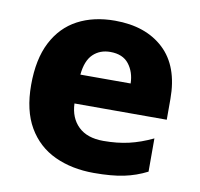

<svg xmlns="http://www.w3.org/2000/svg" viewBox="-68 -630 739 711"><g transform="rotate(10 301.5 -274.5)"><path d="M309 -559Q425 -559 493 -495.5Q561 -432 561 -309V-231H214Q216 -177 249 -145Q282 -113 343 -113Q395 -113 438.5 -123Q482 -133 528 -155V-30Q487 -9 441.5 0.5Q396 10 329 10Q246 10 181.5 -20Q117 -50 80.5 -112.5Q44 -175 44 -271Q44 -368 77 -432Q110 -496 169.5 -527.5Q229 -559 309 -559ZM312 -442Q273 -442 247.5 -417.5Q222 -393 217 -340H406Q405 -383 382 -412.5Q359 -442 312 -442Z"/></g></svg>

Font: Noto Sans Myanmar ExtraBold
Style: Regular
Weight: 800
Designer: Monotype Design Team
Foundry: Monotype Imaging Inc.
Version: Version 2.107; ttfautohint (v1.8.4.7-5d5b)